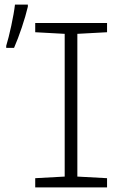

<svg xmlns="http://www.w3.org/2000/svg" viewBox="-20 -814 570 834"><path d="M7 -615V-606H41C63 -656 89 -733 101 -785V-794H45C40 -747 20 -656 7 -615ZM133 0H445V-40L316 -47V-667L445 -674V-714H133V-674L261 -667V-47L133 -40Z"/></svg>

Font: Noto Sans Mono Condensed Light
Style: Regular
Weight: 300
Width: 3
Designer: Monotype Design Team
Foundry: Monotype Imaging Inc.
Version: Version 2.014